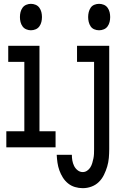

<svg xmlns="http://www.w3.org/2000/svg" viewBox="-20 -769 640 1002"><path d="M141 -611Q129 -611 117 -616Q105 -621 97.5 -631.5Q90 -642 87 -654.5Q84 -667 84 -680Q84 -693 87 -705.5Q90 -718 97.5 -728.5Q105 -739 117 -744Q129 -749 141 -749Q154 -749 166 -744Q178 -739 185.5 -728.5Q193 -718 196 -705.5Q199 -693 199 -680Q199 -667 196 -654.5Q193 -642 185.5 -631.5Q178 -621 166 -616Q154 -611 141 -611ZM13 0V-84H107V-446H23V-530H186V-84H270V0ZM497 -611Q484 -611 472 -616Q460 -621 453 -631.5Q446 -642 443 -654.5Q440 -667 440 -680Q440 -693 443 -705.5Q446 -718 453 -728.5Q460 -739 472 -744Q484 -749 497 -749Q510 -749 522 -744Q534 -739 541.5 -728.5Q549 -718 552 -705.5Q555 -693 555 -680Q555 -667 552 -654.5Q549 -642 541.5 -631.5Q534 -621 522 -616Q510 -611 497 -611ZM412 213Q391 213 371 207Q351 201 335 188Q319 175 308 157.5Q297 140 290 120.5Q283 101 280 80.5Q277 60 276 39H355Q355 54 357.5 68.5Q360 83 366.5 96.5Q373 110 385 119.5Q397 129 412 129Q424 129 434.5 122Q445 115 451.5 104.5Q458 94 461.5 82Q465 70 467.5 58Q470 46 470.5 33.5Q471 21 471 9V-446H382V-530H550V9Q550 32 548 55Q546 78 539.5 100Q533 122 522.5 143.5Q512 165 495.5 181Q479 197 457 205Q435 213 412 213Z"/></svg>

Font: Iosevka Curly Slab MdEx
Style: Regular
Weight: 500
Width: 7
Monospace: yes
Designer: Belleve Invis
Foundry: Belleve Invis
Version: Version 11.1.0; ttfautohint (v1.8.3)